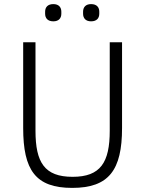

<svg xmlns="http://www.w3.org/2000/svg" viewBox="-20 -904 708 936"><path d="M240 -800C267 -800 279 -816 279 -837V-847C279 -868 267 -884 240 -884C212 -884 200 -868 200 -847V-837C200 -816 212 -800 240 -800ZM424 -800C452 -800 464 -816 464 -837V-847C464 -868 452 -884 424 -884C397 -884 385 -868 385 -847V-837C385 -816 397 -800 424 -800ZM93 -698V-280C93 -75 153 12 332 12C511 12 575 -75 575 -280V-698H515V-267C515 -112 470 -42 334 -42C197 -42 153 -112 153 -267V-698Z"/></svg>

Font: IBM Plex Thai Looped Light
Style: Regular
Weight: 300
Designer: Mike Abbink, Paul van der Laan, Pieter van Rosmalen, Ben Mitchell, Mark Frömberg
Foundry: Bold Monday
Version: Version 1.0